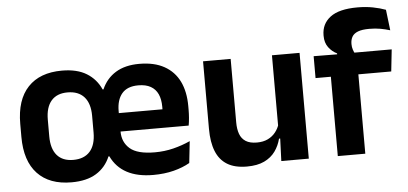

<svg xmlns="http://www.w3.org/2000/svg" viewBox="-48 -774 1885 887"><g transform="rotate(-5 894.0 -331.0)"><path d="M250.5 13.5Q148 13.5 92.8 -45.2Q37.5 -104 37.5 -215.5V-276Q37.5 -387.5 92.8 -446Q148 -504.5 250.5 -504.5Q320.5 -504.5 364.8 -477.2Q409 -450 430.5 -401.5H434.5Q456 -451 499.8 -477.8Q543.5 -504.5 609 -504.5Q678.5 -504.5 725 -478.5Q771.5 -452.5 794.8 -404.8Q818 -357 818 -290.5V-273Q818 -255 816.5 -236.2Q815 -217.5 812 -200.5H696Q697 -229 697.5 -253.8Q698 -278.5 698 -297.5Q698 -332.5 687 -356.5Q676 -380.5 653.5 -393.2Q631 -406 596 -406Q545 -406 520.2 -376.8Q495.5 -347.5 495.5 -296V-249.5L496 -235.5V-200.5Q496 -151 530.5 -121Q565 -91 646 -91Q690.5 -91 731.8 -101.2Q773 -111.5 810.5 -128.5L799.5 -28Q767.5 -9.5 724.5 1.5Q681.5 12.5 629.5 12.5Q556.5 12.5 507.8 -13.5Q459 -39.5 434.5 -91H430.5Q409.5 -41 365.2 -13.8Q321 13.5 250.5 13.5ZM786 -200.5H439.5V-286H786ZM267.5 -89Q318 -89 344.8 -119.2Q371.5 -149.5 371.5 -207V-284.5Q371.5 -341.5 344.8 -371.8Q318 -402 267.5 -402Q218 -402 192 -371.8Q166 -341.5 166 -284.5V-207Q166 -149.5 192 -119.2Q218 -89 267.5 -89Z M904 -490.5H1032V-195.5Q1032 -165 1040.2 -142.2Q1048.5 -119.5 1067.8 -107.2Q1087 -95 1119.5 -95Q1149 -95 1170.5 -105.5Q1192 -116 1206 -133.8Q1220 -151.5 1226.5 -173.5L1246.5 -104H1222.5Q1214.5 -72 1195.8 -45.8Q1177 -19.5 1144.8 -4Q1112.5 11.5 1064 11.5Q1008 11.5 972.8 -10Q937.5 -31.5 920.8 -73.5Q904 -115.5 904 -177ZM1223.5 -490.5H1351.5V0H1224L1228.5 -119L1223.5 -129.5Z M1636 -676.5Q1675 -676.5 1708 -670Q1741 -663.5 1766.5 -654L1778 -558Q1756.5 -564.5 1733.2 -568.8Q1710 -573 1682 -573Q1648.5 -573 1629.2 -565.5Q1610 -558 1602 -544Q1594 -530 1594 -511V-509.5Q1594 -496 1598 -484Q1602 -472 1607.5 -462.5L1524 -459.5V-473Q1501 -484 1485 -505.5Q1469 -527 1469 -559V-561.5Q1469 -614.5 1509.8 -645.5Q1550.5 -676.5 1636 -676.5ZM1613.5 0H1486V-433H1613.5ZM1766 -368H1415V-469.5L1539 -468.5L1589 -469.5H1777Z"/></g></svg>

Font: Anek Devanagari Medium SemiBold
Style: Regular
Weight: 600
Version: Version 1.003